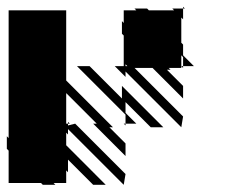

<svg xmlns="http://www.w3.org/2000/svg" viewBox="-25 -530 712 556"><path d="M338.5 -166.7 333.3 -171.9H338.5ZM338.5 -78.1 244.8 -171.9H255.2L166.7 -260.4V-171.9H171.9V-166.7L192.7 -171.9L338.5 -26L333.3 5.2L171.9 -156.2V-140.6L166.7 -145.8V-109.4L281.2 5.2H244.8L171.9 -67.7V-31.2L166.7 -36.5V0H130.2L135.4 5.2H99L93.8 0H0V-93.8L-5.2 -99V-135.4L0 -130.2V-500H166.7V-296.9L302.1 -161.5H291.7L338.5 -114.6ZM338.5 -307.3 307.3 -338.5H333.3V-427.1L328.1 -432.3V-468.8L333.3 -463.5V-500H369.8L364.6 -505.2H401L406.2 -500H479.2L474 -505.2H505.2V-474L500 -479.2V-406.2L505.2 -401V-364.6L500 -369.8V-338.5H505.2V-333.3L500 -338.5V-333.3H463.5L468.8 -328.1H458.3L505.2 -281.2V-244.8L416.7 -333.3H364.6L505.2 -192.7L500 -161.5L338.5 -322.9ZM171.9 -171.9H177.1L171.9 -177.1ZM338.5 -171.9H369.8L338.5 -203.1V-197.9L197.9 -338.5H234.4L328.1 -244.8V-281.2L447.9 -161.5H411.5L338.5 -234.4ZM505.2 -338.5H536.5L505.2 -369.8ZM338.5 -338.5H343.8L338.5 -343.8ZM505.2 -505.2H510.4L505.2 -510.4Z"/></svg>

Font: 0xA000-Monochrome
Style: Monochrome
Weight: 400
Version: Version 0.1